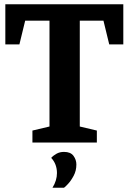

<svg xmlns="http://www.w3.org/2000/svg" viewBox="-20 -668 603 900"><path d="M132 0V-56L212 -75V-571H98L71 -460H5V-648H558V-460H492L465 -571H354V-75L434 -56V0ZM226 212Q247 178 247 143Q247 123 240.5 105Q234 87 220 72Q231 60 246 52Q261 44 280 44Q311 44 324.5 62.5Q338 81 338 103Q338 132 325.5 155.5Q313 179 299 194Q285 209 280 212Z"/></svg>

Font: Faustina Light
Style: Bold
Weight: 700
Version: Version 1.200